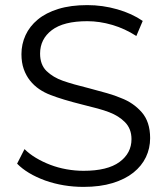

<svg xmlns="http://www.w3.org/2000/svg" viewBox="-20 -726 655 752"><path d="M47 -85 76 -142Q95 -123 121 -107.5Q147 -92 177 -80.5Q207 -69 240.5 -63Q274 -57 307 -57Q401 -57 448 -91.5Q495 -126 495 -181Q495 -222 469 -248Q457 -260 442 -269.5Q427 -279 407.5 -286.5Q388 -294 362.5 -301Q337 -308 304 -316Q264 -326 232.5 -335.5Q201 -345 178 -354Q154 -363 133.5 -377Q113 -391 97.5 -410.5Q82 -430 73 -455.5Q64 -481 64 -514Q64 -553 80 -588Q96 -623 128 -649.5Q160 -676 208.5 -691Q257 -706 322 -706Q382 -706 439.5 -689.5Q497 -673 539 -644L514 -585Q469 -614 419.5 -628.5Q370 -643 322 -643Q229 -643 183 -608Q137 -573 137 -516Q137 -473 162 -448Q188 -423 226.5 -409.5Q265 -396 330 -380Q368 -370 399.5 -361Q431 -352 454 -342Q502 -324 535 -286.5Q568 -249 568 -185Q568 -145 551.5 -110.5Q535 -76 502.5 -50Q470 -24 421 -9Q372 6 307 6Q228 6 157 -19Q86 -45 47 -85Z"/></svg>

Font: CMG Sans
Style: Regular
Weight: 400
Designer: Julieta Ulanovsky
Foundry: Julieta Ulanovsky
Version: Version 7.200